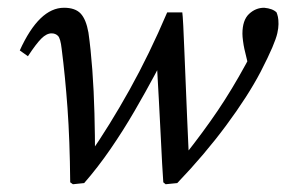

<svg xmlns="http://www.w3.org/2000/svg" viewBox="-20 -469 738 495"><path d="M161 1Q160 -108 154 -190.5Q148 -273 139 -343Q136 -370 129.5 -376.5Q123 -383 113 -383Q100 -383 86.5 -369.5Q73 -356 52 -324L31 -339Q81 -449 145 -449Q174 -449 188 -434Q202 -419 208 -385Q214 -343 218 -289Q222 -235 223.5 -176.5Q225 -118 225 -64L209 -68Q263 -146 314 -237.5Q365 -329 411 -437H450Q451 -431 452.5 -402.5Q454 -374 455.5 -333.5Q457 -293 459 -248.5Q461 -204 462.5 -163.5Q464 -123 465.5 -96Q467 -69 467 -63L456 -68Q505 -130 541.5 -184Q578 -238 614 -304Q619 -313 622.5 -320Q626 -327 629 -335L626 -276L610 -343Q608 -352 606.5 -363.5Q605 -375 605 -382Q605 -417 622 -433Q639 -449 661 -449Q683 -447 693 -437Q695 -432 696.5 -425.5Q698 -419 698 -407Q698 -397 695 -383.5Q692 -370 682 -346.5Q672 -323 652 -284Q619 -221 563 -145.5Q507 -70 437 3L407 6L401 1Q400 -12 398 -47Q396 -82 394 -126Q392 -170 389.5 -212.5Q387 -255 385.5 -284.5Q384 -314 383 -320L419 -353Q403 -321 379.5 -277Q356 -233 327 -183Q298 -133 265 -85Q232 -37 197 3L168 6Z"/></svg>

Font: Lisu Bosa Light
Style: Italic
Weight: 300
Italic angle: -19°
Designer: David Morse, Annie Olsen, Victor Gaultney, Frank Grießhammer (Latin)
Foundry: SIL International
Version: Version 2.000